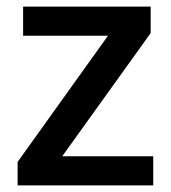

<svg xmlns="http://www.w3.org/2000/svg" viewBox="-20 -560 518 580"><path d="M442.9 0H33.2V-70.8L306.2 -452.1H49.8V-540H435.1V-460L168 -87.9H442.9Z"/></svg>

Font: f1_58959          
Style: Regular
Weight: 600
Foundry: Ascender Corporation
Version: Version 1.10